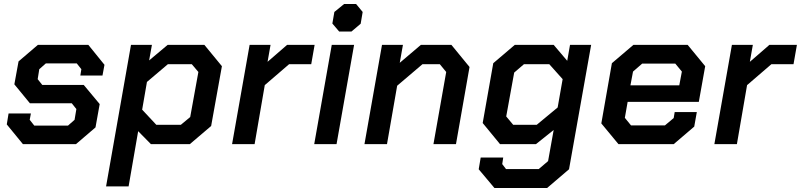

<svg xmlns="http://www.w3.org/2000/svg" viewBox="-20 -723 4017 963"><path d="M14 -99 23 -154H135L129 -122L152 -93H321L354 -122L363 -176L340 -205H130L52 -300L73 -415L170 -498H423L504 -398L494 -344H383L388 -376L365 -405H210L177 -376L169 -326L192 -297H400L480 -201L459 -84L361 0H95Z M637 -498H742L728 -420L821 -498H1005L1093 -391L1039 -91L932 0H737L673 -65L625 212H512ZM887 -97 934 -136 975 -362 942 -401H822L717 -312L693 -173L764 -97Z M1232 -498H1337L1322 -413L1420 -498H1558L1541 -401H1430L1308 -296L1257 0H1144Z M1647 -605 1657 -663 1706 -703H1766L1799 -663L1789 -604L1743 -565H1681ZM1644 -498H1756L1668 0H1556Z M1896 -498H2001L1985 -408L2091 -498H2244L2335 -387L2267 0H2154L2218 -362L2186 -401H2099L1972 -293L1921 0H1808Z M2945 -498 2834 126 2724 220H2460L2381 126L2391 67H2504L2499 100L2518 125H2682L2729 85L2757 -71L2668 0H2488L2401 -106L2454 -406L2562 -498H2757L2825 -418L2839 -498ZM2802 -326 2735 -401H2608L2559 -359L2519 -139L2554 -97H2672L2777 -184Z M2996 -104 3049 -406 3157 -498H3429L3517 -391L3485 -212H3128L3114 -132L3145 -94H3315L3359 -131L3364 -161H3475L3462 -88L3359 0H3082ZM3387 -295 3400 -364 3367 -404H3201L3155 -364L3142 -295Z M3651 -498H3756L3741 -413L3839 -498H3977L3960 -401H3849L3727 -296L3676 0H3563Z"/></svg>

Font: Chakra Petch SemiBold
Style: Italic
Weight: 600
Italic angle: -10°
Designer: Katatrad Aksorn Co.,Ltd.
Foundry: Cadson Demak Co.,Ltd.
Version: Version 1.000; ttfautohint (v1.6)